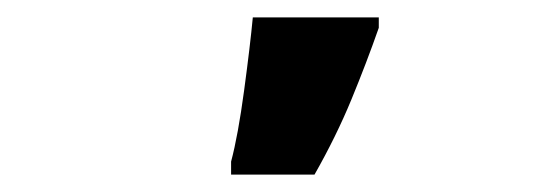

<svg xmlns="http://www.w3.org/2000/svg" viewBox="-20 -807 640 221"><path d="M342 -606Q367 -650 384.5 -692.5Q402 -735 416 -775V-787H271Q268 -755 261 -703Q254 -651 246 -621V-606Z"/></svg>

Font: Noto Sans Mono UI ExtraBold
Style: Regular
Weight: 800
Designer: Monotype Design team
Foundry: Monotype Imaging Inc.
Version: 1.000